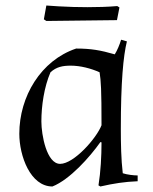

<svg xmlns="http://www.w3.org/2000/svg" viewBox="-20 -661 554 696"><path d="M50 -176C50 -96 90 15 170 15C233 -10 305 -91 344 -146L348 -145C348 -95 345 -39 337 11L344 15C392 4 431 -2 479 -4V-25C464 -25 440 -28 425 -33C419 -83 418 -143 418 -193C418 -365 427 -458 440 -511L419 -517C414 -500 405 -478 396 -464C344 -479 310 -485 256 -485C128 -442 50 -311 50 -176ZM130 -221C130 -277 140 -346 163 -399C185 -419 208 -423 237 -423C271 -423 310 -413 341 -399C346 -368 348 -336 348 -207C330 -160 248 -67 198 -67C149 -67 130 -172 130 -221ZM413 -634 405 -639C371 -636 331 -635 297 -635C265 -635 226 -636 193 -638L148 -641L139 -591L148 -585L404 -588Z"/></svg>

Font: Almendra
Style: Regular
Weight: 400
Designer: Ana Sanfelippo
Foundry: Ana Sanfelippo
Version: Version 1.003